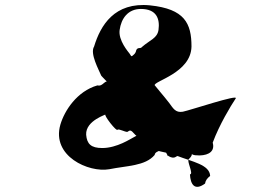

<svg xmlns="http://www.w3.org/2000/svg" viewBox="-20 -742 1013 751"><path d="M695 -305C666 -300 657 -319 642 -339C618 -370 592 -399 570 -427C559 -441 579 -411 568 -425C565 -430 580 -387 585 -408C580 -425 727 -456 729 -560C729 -651 702 -707 567 -721C427 -735 373 -642 348 -560C331 -533 366 -470 376 -446C376 -446 411 -406 411 -418C400 -432 422 -406 411 -420C389 -435 385 -402 361 -408C281 -385 232 -309 216 -254C181 -131 327 -66 407 -80C475 -94 548 -92 585 -136C587 -157 634 -151 625 -175C614 -189 633 -162 622 -176C607 -179 640 -129 636 -132C625 -146 650 -114 670 -130C684 -136 700 -139 700 -151C704 -177 691 -204 650 -204C608 -206 594 -188 594 -156C593 -148 668 -141 671 -133C733 -109 800 -98 802 -54C791 -45 784 -37 782 -24C741 6 725 -21 723 -60C739 -60 708 -115 719 -120C743 -143 722 -148 722 -148C731 -138 732 -134 761 -134C799 -135 821 -152 812 -184C838 -254 882 -327 902 -357C915 -375 725 -311 695 -305ZM531 -707C592 -707 606 -669 600 -625C595 -592 567 -586 535 -558C530 -550 519 -559 513 -546C512 -540 509 -533 504 -529C493 -519 495 -520 487 -532C482 -539 442 -584 448 -625C454 -669 480 -707 531 -707ZM501 -204C492 -200 438 -163 380 -163C336 -163 320 -179 317 -215C314 -272 401 -295 393 -295C382 -295 438 -223 440 -235C447 -238 468 -226 478 -226C489 -234 492 -234 506 -218C515 -207 519 -215 501 -204Z"/></svg>

Font: Hussar Przerywany
Style: Obl
Weight: 400
Foundry: Cannot Into Space Fonts
Version: Version 0.982